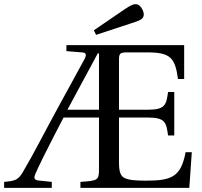

<svg xmlns="http://www.w3.org/2000/svg" viewBox="-83 -911 979 931"><path d="M372 -764 383 -742 553 -798C598 -812 612 -819 614 -838C616 -858 597 -887 582 -890C566 -893 552 -887 517 -863ZM-63 0H168V-29L102 -36C85 -38 80 -47 87 -64C97 -90 135 -168 225 -341H397V-95C397 -37 394 -35 307 -29V0H835L847 -173H817C794 -51 747 -35 623 -35C571 -35 542 -38 521 -48C500 -58 494 -81 494 -125V-341H634C719 -341 723 -317 732 -254H762V-465H732C723 -403 719 -379 634 -379H494V-621C494 -651 499 -657 531 -657H629C743 -657 766 -632 780 -528H810V-692H239V-663L314 -657C334 -656 339 -647 326 -623L203 -398C128 -261 83 -170 28 -77C5 -38 -9 -34 -63 -29ZM244 -379C266 -419 329 -538 391 -652H397V-379Z"/></svg>

Font: Lingua Franca
Style: Regular
Weight: 400
Version: Version 1.19